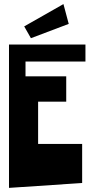

<svg xmlns="http://www.w3.org/2000/svg" viewBox="-20 -912 458 937"><path d="M130.9 -725.6 98.1 -783.2 289.6 -892.1 315.4 -795.4ZM23.9 -694.8H397V-611.8H104.5V-539.6H303.2V-416H166V-209.5H380.9V-19L23.9 4.9Z"/></svg>

Font: Some Time Later
Style: Regular
Weight: 400
Version: Version 003.300